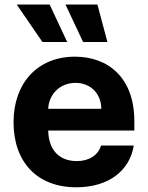

<svg xmlns="http://www.w3.org/2000/svg" viewBox="-20 -797 638 828"><path d="M308.9 10.7C449.9 10.7 540.1 -62.5 556.8 -169.4H415.8C402.7 -126.8 363.6 -102.3 311.4 -102.3C235.4 -102.3 189.6 -150.2 187.9 -234H559.3V-275.6C559.3 -460.9 447.1 -552.6 302.9 -552.6C142.4 -552.6 38.4 -438.6 38.4 -270.2C38.4 -97.3 141 10.7 308.9 10.7ZM52.2 -777.3 163 -615.8H269.9L194.2 -777.3ZM187.9 -327.8C190.7 -390.3 238.3 -439.6 305.4 -439.6C371.1 -439.6 416.5 -392.8 416.9 -327.8ZM262.4 -777.3 338.4 -615.8H443.2L400.2 -777.3Z"/></svg>

Font: Margiela Sans
Style: Bold
Weight: 700
Designer: Stefan Endress, Andreas Faust
Version: Version 1.100;FEAKit 1.0